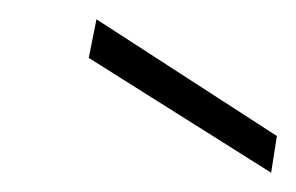

<svg xmlns="http://www.w3.org/2000/svg" viewBox="-20 -717 307 199"><path d="M261 -538 72 -657 80 -697 267 -576Z"/></svg>

Font: DM Sans 24pt ExtraLight
Style: Italic
Weight: 250
Italic angle: -10°
Designer: Colophon Foundry, Jonny Pinhorn
Foundry: Colophon Foundry
Version: Version 4.004;gftools[0.9.30]